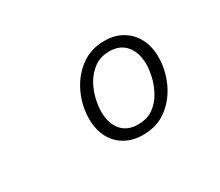

<svg xmlns="http://www.w3.org/2000/svg" viewBox="-74 -854 781 681"><g transform="rotate(-30 316.0 -514.0)"><path d="M349 -335Q308 -335 276.5 -353Q245 -371 228 -403.5Q211 -436 211 -479Q211 -532 233.5 -581Q256 -630 297.5 -661.5Q339 -693 396 -693Q438 -693 469 -674.5Q500 -656 517 -623.5Q534 -591 534 -548Q534 -495 511.5 -446Q489 -397 448 -366Q407 -335 349 -335ZM352 -376Q390 -376 415 -394Q440 -412 455.5 -440Q471 -468 477.5 -496.5Q484 -525 484 -546Q484 -595 460 -623.5Q436 -652 393 -652Q356 -652 330.5 -633.5Q305 -615 289.5 -587.5Q274 -560 267.5 -531Q261 -502 261 -481Q261 -432 285 -404Q309 -376 352 -376Z"/></g></svg>

Font: Atkinson Hyperlegible Mono ExtraLight
Style: Italic
Weight: 200
Italic angle: -12°
Monospace: yes
Designer: Elliott Scott, Megan Eiswerth, Linus Boman, Theodore Petrosky, Letters from Sweden
Foundry: Applied Design Works, Letters from Sweden
Version: Version 2.001